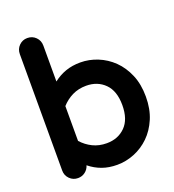

<svg xmlns="http://www.w3.org/2000/svg" viewBox="-141 -865 913 1005"><g transform="rotate(-20 315.5 -362.5)"><path d="M59 -689Q59 -717 78 -736Q97 -755 124 -755Q152 -755 171 -736Q190 -717 190 -689V-489Q222 -514 259 -527Q296 -540 341 -540Q390 -540 437 -521Q484 -502 521 -466Q558 -430 580.5 -377Q603 -324 603 -255Q603 -186 580.5 -133Q558 -80 521 -44Q484 -8 437 11Q390 30 341 30Q295 30 257.5 16.5Q220 3 188 -23Q182 -2 164.5 11.5Q147 25 124 25Q97 25 78 6Q59 -13 59 -40ZM190 -352V-158Q216 -129 250.5 -112Q285 -95 328 -95Q391 -95 431.5 -135.5Q472 -176 472 -255Q472 -334 431.5 -374.5Q391 -415 328 -415Q285 -415 250.5 -398Q216 -381 190 -352Z"/></g></svg>

Font: Varela Round Precious
Style: Bold
Weight: 700
Version: Version 1.000